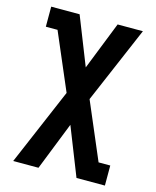

<svg xmlns="http://www.w3.org/2000/svg" viewBox="-111 -597 722 888"><g transform="rotate(15 250.0 -152.5)"><path d="M38 215 195 -153 79 -424H23V-520H159L250 -290L341 -520H462L305 -153L421 119H477V215H341L250 -15L159 215Z"/></g></svg>

Font: Iosevka Algr
Style: Bold
Weight: 700
Monospace: yes
Designer: Belleve Invis
Foundry: Belleve Invis
Version: Version 26.0.2; ttfautohint (v1.8.3)